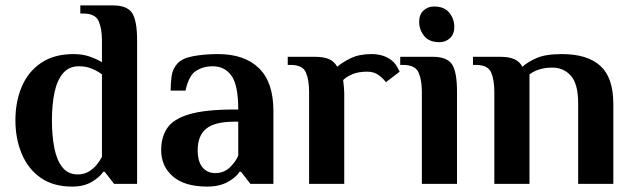

<svg xmlns="http://www.w3.org/2000/svg" viewBox="-20 -680 2343 710"><path d="M247 10Q177 10 130.5 -22.5Q84 -55 60.5 -111Q37 -167 37 -235Q37 -304 60.5 -359.5Q84 -415 132 -447.5Q180 -480 252 -480Q286 -480 312.5 -470.5Q339 -461 357 -450V-530Q357 -575 344.5 -602.5Q332 -630 287 -630H277V-660H397Q450 -660 468.5 -632Q487 -604 487 -530V0H402L367 -45H362Q349 -25 319.5 -7.5Q290 10 247 10ZM267 -35Q291 -35 309 -46Q327 -57 339 -72.5Q351 -88 357 -100V-405Q343 -416 321 -425.5Q299 -435 272 -435Q235 -435 213 -409Q191 -383 181.5 -338Q172 -293 172 -235Q172 -178 181 -132.5Q190 -87 211 -61Q232 -35 267 -35Z M746 10Q663 10 619.5 -27.5Q576 -65 576 -125Q576 -173 598.5 -206.5Q621 -240 680 -257.5Q739 -275 846 -275H861Q861 -365 836 -400Q811 -435 766 -435Q732 -435 705 -418Q678 -401 666 -345H611Q611 -371 614.5 -398Q618 -425 636 -445Q654 -465 695.5 -472.5Q737 -480 786 -480Q884 -480 937.5 -428Q991 -376 991 -270V0H906L871 -45H866Q853 -24 822 -7Q791 10 746 10ZM776 -40Q809 -40 831 -62Q853 -84 861 -105V-230H846Q774 -230 742.5 -204Q711 -178 711 -125Q711 -83 728.5 -61.5Q746 -40 776 -40Z M1123 0V-340Q1123 -385 1111 -412.5Q1099 -440 1054 -440H1044V-470H1143Q1177 -470 1196.5 -461.5Q1216 -453 1227 -433Q1245 -449 1276.5 -464.5Q1308 -480 1353 -480Q1396 -480 1424 -460Q1441 -448 1449.5 -431Q1458 -414 1458 -415L1407 -376Q1398 -389 1380.5 -402Q1363 -415 1338 -415Q1306 -415 1284 -406Q1262 -397 1249 -384Q1251 -366 1252 -355Q1253 -344 1253 -336V0Z M1605 -524Q1567 -524 1548.5 -547Q1530 -570 1530 -600Q1530 -626 1546 -641Q1562 -656 1585 -656Q1623 -656 1641.5 -633Q1660 -610 1660 -580Q1660 -554 1644 -539Q1628 -524 1605 -524ZM1540 0V-340Q1540 -385 1527.5 -412.5Q1515 -440 1470 -440H1460V-470H1580Q1633 -470 1651.5 -442Q1670 -414 1670 -340V0Z M1808 0V-340Q1808 -385 1796 -412.5Q1784 -440 1739 -440H1729V-470H1828Q1862 -470 1881.5 -461.5Q1901 -453 1912 -433Q1930 -450 1963.5 -465Q1997 -480 2058 -480Q2152 -480 2200 -436.5Q2248 -393 2248 -296V0H2118V-297Q2118 -370 2091 -400Q2064 -430 2023 -430Q1995 -430 1973.5 -423Q1952 -416 1938 -405V0Z"/></svg>

Font: El Messiri
Style: Bold
Weight: 700
Designer: Mohamed Gaber
Foundry: Kief Type Foundry
Version: Version 2.020; ttfautohint (v1.8.3)